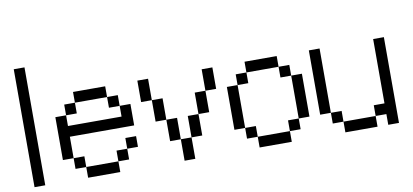

<svg xmlns="http://www.w3.org/2000/svg" viewBox="-80 -1194 3160 1470"><g transform="rotate(-10 1500.0 -458.5)"><path d="M83.3 -916.7H166.7V0H83.3Z M333.3 -166.7V-500H416.7V-416.7H833.3V-500H916.7V-333.3H416.7V-166.7ZM500 -166.7V-83.3H416.7V-166.7ZM500 -83.3H750V0H500ZM500 -583.3V-500H416.7V-583.3ZM500 -666.7H750V-583.3H500ZM833.3 -166.7V-83.3H750V-166.7ZM833.3 -250H916.7V-166.7H833.3ZM833.3 -583.3V-500H750V-583.3Z M1000 -500V-666.7H1083.3V-500ZM1083.3 -333.3V-500H1166.7V-333.3ZM1166.7 -166.7V-333.3H1250V-166.7ZM1250 -166.7H1333.3V0H1250ZM1333.3 -166.7V-333.3H1416.7V-166.7ZM1416.7 -333.3V-500H1500V-333.3ZM1500 -500V-666.7H1583.3V-500Z M1666.7 -166.7V-500H1750V-166.7ZM1750 -166.7H1833.3V-83.3H1750ZM1750 -500V-583.3H1833.3V-500ZM1833.3 -83.3H2083.3V0H1833.3ZM1833.3 -583.3V-666.7H2083.3V-583.3ZM2083.3 -83.3V-166.7H2166.7V-83.3ZM2083.3 -583.3H2166.7V-500H2083.3ZM2166.7 -166.7V-500H2250V-166.7Z M2333.3 -166.7V-666.7H2416.7V-166.7ZM2416.7 -166.7H2500V-83.3H2416.7ZM2500 -83.3H2750V0H2500ZM2750 -83.3V-166.7H2833.3V-666.7H2916.7V0H2833.3V-83.3Z"/></g></svg>

Font: Galmuri11 Regular
Style: Regular
Weight: 400
Designer: Minseo Lee (Quiple)
Version: Version 2.356;hotconv 1.1.0;makeotfexe 2.6.0 DEVELOPMENT